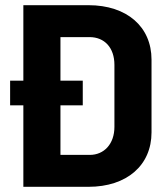

<svg xmlns="http://www.w3.org/2000/svg" viewBox="-20 -720 643 740"><path d="M19 -314H70V0H321C469 0 564 -83 564 -210V-490C564 -617 469 -700 321 -700H70V-409H19ZM213 -123V-314H299V-409H213V-577H325C383 -577 421 -536 421 -470V-231C421 -165 381 -123 326 -123Z"/></svg>

Font: Vanilla Cream Black
Style: Regular
Weight: 900
Designer: Jeremy Tribby, Jinavaṁso
Foundry: Tribby Type
Version: Version 1.422;Glyphs 3.1.2 (3151)